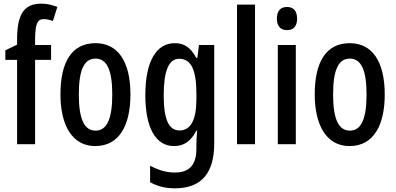

<svg xmlns="http://www.w3.org/2000/svg" viewBox="-20 -785 2155 1045"><path d="M258 -459V-540H171V-574C172 -654 183 -681 218 -681C234 -681 250 -677 268 -671L292 -747C259 -760 235 -765 203 -765C105 -765 73 -698 73 -569V-542L9 -511V-459H73V0H171V-459Z M690 -271C690 -454 619 -550 500 -550C368 -550 309 -444 309 -271C309 -107 371 10 498 10C633 10 690 -109 690 -271ZM409 -270C409 -401 436 -466 500 -466C563 -466 591 -401 591 -271C591 -140 563 -74 500 -74C437 -74 409 -141 409 -270Z M931 -550C831 -550 771 -452 771 -267C771 -88 828 10 927 10C982 10 1019 -17 1049 -74H1053C1050 -45 1049 -14 1049 8V22C1049 118 1007 154 930 154C887 154 845 142 797 117V207C838 229 879 240 932 240C1082 240 1146 151 1146 -5V-540H1063L1054 -470H1048C1018 -527 982 -550 931 -550ZM955 -465C1020 -465 1049 -406 1049 -273V-247C1049 -132 1018 -75 957 -75C899 -75 871 -134 871 -266C871 -396 897 -465 955 -465Z M1368 0V-760H1270V0Z M1542 -747C1506 -747 1487 -725 1487 -683C1487 -643 1507 -621 1542 -621C1578 -621 1597 -643 1597 -683C1597 -724 1579 -747 1542 -747ZM1590 -540H1492V0H1590Z M2074 -271C2074 -454 2003 -550 1884 -550C1752 -550 1693 -444 1693 -271C1693 -107 1755 10 1882 10C2017 10 2074 -109 2074 -271ZM1793 -270C1793 -401 1820 -466 1884 -466C1947 -466 1975 -401 1975 -271C1975 -140 1947 -74 1884 -74C1821 -74 1793 -141 1793 -270Z"/></svg>

Font: Noto Sans Bengali ExtraCondensed Medium
Style: Regular
Weight: 500
Width: 2
Designer: Joana Ranito - Universal Thirst; Jelle Bosma - Monotype Design Team
Foundry: Universal Thirst ehf.
Version: Version 3.000